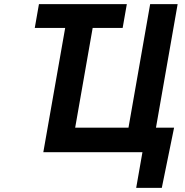

<svg xmlns="http://www.w3.org/2000/svg" viewBox="-20 -731 888 922"><path d="M293 -597 188 0H664L634 171H757L816 -118H729L833 -711H701L597 -118H341L425 -597H569L589 -711H167L147 -597Z"/></svg>

Font: Asimov
Style: NarIt
Weight: 500
Designer: Google
Version: Version 2.000980; 2014